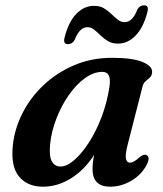

<svg xmlns="http://www.w3.org/2000/svg" viewBox="-20 -692 614 724"><path d="M461.5 -147Q451.5 -108 455 -93.2Q458.5 -78.5 470 -78.5Q483.5 -78.5 505 -98Q522 -112.5 533 -107Q548 -99.5 532.5 -69.5Q513 -32.5 474.8 -10.2Q436.5 12 395.5 12Q329 12 329 -54Q329 -65.5 330.2 -78.2Q331.5 -91 335 -108Q298 -50.5 247.2 -19.2Q196.5 12 142 12Q83.5 12 51.8 -26.2Q20 -64.5 28.5 -145Q35 -206.5 64.8 -265.2Q94.5 -324 144.2 -371Q194 -418 259.5 -446Q325 -474 402.5 -474Q480.5 -474 518.2 -458Q556 -442 553.5 -418.5Q552 -405.5 544.5 -399Q537 -392.5 529 -385.8Q521 -379 517.5 -366ZM169 -148.5Q164.5 -102 175.8 -83Q187 -64 207.5 -64Q232 -64 260.2 -88.5Q288.5 -113 315.5 -155Q342.5 -197 363 -250.8Q383.5 -304.5 392.5 -363.5Q402 -421 366 -421Q333 -421 300 -397Q267 -373 239.2 -333.2Q211.5 -293.5 192.8 -245.2Q174 -197 169 -148.5ZM425 -527.5Q403 -527.5 387.5 -536.8Q372 -546 359.5 -558.2Q347 -570.5 335.2 -580Q323.5 -589.5 309.5 -589.5Q280 -589.5 261.5 -541.5Q252.5 -525.5 236.5 -525.5Q216 -525.5 224 -552.5Q239 -610.5 268.2 -640.2Q297.5 -670 334.5 -670Q356.5 -670 372 -660.8Q387.5 -651.5 400 -639.2Q412.5 -627 424.2 -617.8Q436 -608.5 450 -608.5Q480 -608.5 498 -656.5Q507 -672 523.5 -672Q543 -672 535.5 -645.5Q520.5 -587.5 491 -557.5Q461.5 -527.5 425 -527.5Z"/></svg>

Font: Fraunces 9pt S000 SemiBold
Style: Italic
Weight: 600
Italic angle: -16°
Version: Version 1.000; ttfautohint (v1.8.3)